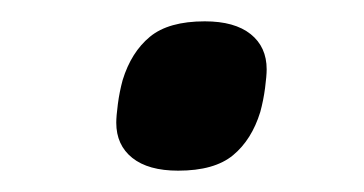

<svg xmlns="http://www.w3.org/2000/svg" viewBox="-20 -394 341 180"><path d="M147 -234Q119 -234 104 -246Q89 -258 89 -279Q89 -285 90.5 -296.5Q92 -308 95 -319Q103 -345 120.5 -359.5Q138 -374 172 -374Q200 -374 215 -362Q230 -350 230 -329Q230 -323 228.5 -311.5Q227 -300 224 -289Q216 -263 198.5 -248.5Q181 -234 147 -234Z"/></svg>

Font: IBM Plex Sans Condensed Medium
Style: Italic
Weight: 500
Width: 3
Italic angle: -11°
Designer: Mike Abbink, Paul van der Laan, Pieter van Rosmalen
Foundry: Bold Monday
Version: Version 1.3